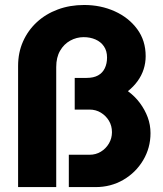

<svg xmlns="http://www.w3.org/2000/svg" viewBox="-20 -762 663 782"><path d="M53.7 0V-493.3Q53.7 -547.7 73.7 -592.8Q93.7 -638 129.8 -671.5Q166 -705 215.2 -723.3Q264.3 -741.7 322.7 -741.7Q390.3 -741.7 447.3 -716Q504.3 -690.3 538.8 -643.5Q573.3 -596.7 573.3 -533.3Q573.3 -505.7 565 -479.8Q556.7 -454 540.3 -431.5Q524 -409 501 -390.7Q529.7 -369.7 550 -342.2Q570.3 -314.7 581.7 -284Q593 -253.3 593 -219.7Q593 -159.7 563 -109.3Q533 -59 482.2 -29.5Q431.3 0 369.3 0H260.3V-131.7H344.7Q370.3 -131.7 390.8 -144.2Q411.3 -156.7 423.7 -177.7Q436 -198.7 436 -223.7Q436 -249.7 423.7 -270.2Q411.3 -290.7 390.8 -303.2Q370.3 -315.7 344.7 -315.7H284.3V-444.7H332.7Q361 -444.7 379.3 -454.8Q397.7 -465 406.8 -484Q416 -503 416 -527.7Q416 -554.7 403.3 -573.2Q390.7 -591.7 369 -601.2Q347.3 -610.7 320.7 -610.7Q291.7 -610.7 266 -596.5Q240.3 -582.3 224.7 -555.3Q209 -528.3 209 -489V0Z"/></svg>

Font: MuseoModerno Thin
Style: Regular
Weight: 100
Designer: Pablo Cosgaya, Héctor Gatti, Marcela Romero, and the Authors of The MuseoModerno Project.
Foundry: Omnibus-Type Team
Version: Version 1.003